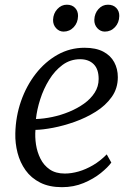

<svg xmlns="http://www.w3.org/2000/svg" viewBox="-20 -766 551 796"><path d="M441.5 -92Q427.5 -72.5 397.8 -48.5Q368 -24.5 326.8 -7.2Q285.5 10 237 10Q184 10 146.5 -9Q109 -28 86 -60.2Q63 -92.5 52.8 -132.2Q42.5 -172 43.5 -213Q45 -283 67.2 -346.8Q89.5 -410.5 128.2 -460.2Q167 -510 218.5 -539Q270 -568 330.5 -568Q377.5 -568 408 -552Q438.5 -536 453.5 -508.2Q468.5 -480.5 468.5 -446Q468.5 -399.5 443.2 -364Q418 -328.5 377.2 -303Q336.5 -277.5 290 -261Q243.5 -244.5 200 -236.2Q156.5 -228 127 -227.5Q124.5 -198.5 129.2 -167Q134 -135.5 147.8 -108Q161.5 -80.5 186.2 -63.5Q211 -46.5 248.5 -46.5Q276 -46.5 305.8 -55Q335.5 -63.5 365.5 -81Q395.5 -98.5 422.5 -126ZM312 -520.5Q271.5 -520.5 239.2 -496.8Q207 -473 183.8 -435.2Q160.5 -397.5 146.8 -354.5Q133 -311.5 129 -272.5Q161 -273.5 196.8 -281Q232.5 -288.5 266.5 -302.5Q300.5 -316.5 328.2 -336.2Q356 -356 372.5 -381.8Q389 -407.5 389 -438.5Q389 -479.5 368.2 -500Q347.5 -520.5 312 -520.5ZM243.5 -635Q225.5 -635 212.5 -649.2Q199.5 -663.5 200 -684Q201 -710.5 217.8 -728.5Q234.5 -746.5 257 -746.5Q279 -746.5 291.5 -733Q304 -719.5 303.5 -699.5Q303 -672 285.8 -653.5Q268.5 -635 243.5 -635ZM414.5 -635Q396.5 -635 383.5 -649.2Q370.5 -663.5 371 -684Q372 -710.5 388.2 -728.5Q404.5 -746.5 427.5 -746.5Q449.5 -746.5 462.2 -733Q475 -719.5 474.5 -699.5Q474 -672 456.8 -653.5Q439.5 -635 414.5 -635Z"/></svg>

Font: Merriweather Light
Style: Italic
Weight: 300
Italic angle: -7.8°
Designer: Eben Sorkin
Foundry: Eben Sorkin
Version: Version 2.101